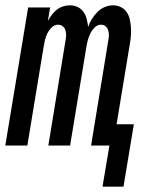

<svg xmlns="http://www.w3.org/2000/svg" viewBox="-29 -548 549 723"><path d="M436 155H357L383 0H314L379 -397Q381 -407 381 -416.5Q381 -426 378 -435Q375 -444 368 -449.5Q361 -455 351 -455Q338 -455 327.5 -444.5Q317 -434 311 -421.5Q305 -409 301.5 -396Q298 -383 296 -370L235 0H153L218 -397Q220 -407 220 -416.5Q220 -426 217 -435Q214 -444 206.5 -449.5Q199 -455 189 -455Q176 -455 165.5 -444.5Q155 -434 149 -421.5Q143 -409 140 -396Q137 -383 135 -370L74 0H-9L77 -520H160L151 -469Q157 -480 165.5 -491.5Q174 -503 185 -511.5Q196 -520 209 -524Q222 -528 234 -528Q250 -528 263.5 -521.5Q277 -515 285.5 -503Q294 -491 297.5 -476.5Q301 -462 303 -447Q308 -462 317 -476.5Q326 -491 338 -503Q350 -515 365.5 -521.5Q381 -528 396 -528Q412 -528 425.5 -521.5Q439 -515 447.5 -503Q456 -491 459.5 -476Q463 -461 464 -446Q465 -431 464 -415Q463 -399 460 -383L410 -80H475Z"/></svg>

Font: Iosevka Term Curly Medium
Style: Italic
Weight: 500
Italic angle: -9°
Designer: Belleve Invis
Foundry: Belleve Invis
Version: Version 32.3.0